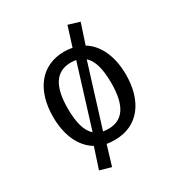

<svg xmlns="http://www.w3.org/2000/svg" viewBox="-183 -779 966 1034"><g transform="rotate(-30 300.0 -262.0)"><path d="M417 -508 458 -633 388 -654 350 -533C334 -536 318 -538 301 -538C153 -538 73 -425 73 -263C73 -148 113 -61 185 -18L143 110L213 130L250 7C266 10 282 11 300 11C447 11 527 -102 527 -264C527 -378 487 -465 417 -508ZM301 -469C313 -469 324 -468 334 -466L216 -85C182 -115 164 -171 164 -263C164 -403 211 -469 301 -469ZM300 -58C288 -58 277 -59 267 -61L385 -441C419 -411 436 -355 436 -264C436 -124 390 -58 300 -58Z"/></g></svg>

Font: FiraMono Nerd Font
Style: Regular
Weight: 400
Designer: Carrois Corporate & Edenspiekermann AG
Foundry: Carrois Corporate GbR & Edenspiekermann AG
Version: Version 003.206;Nerd Fonts 3.3.0